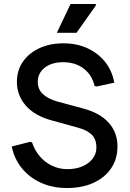

<svg xmlns="http://www.w3.org/2000/svg" viewBox="-20 -932 656 966"><path d="M317 14Q245 14 187 -12Q129 -38 90.5 -85Q52 -132 39 -195L130 -218L141 -216Q154 -177 179.5 -146.5Q205 -116 241 -98.5Q277 -81 319 -81Q362 -81 394.5 -95Q427 -109 446 -133.5Q465 -158 465 -190Q465 -232 441 -255Q417 -278 371 -290L241 -326Q155 -349 110 -400.5Q65 -452 65 -520Q65 -577 94.5 -620.5Q124 -664 177 -689Q230 -714 299 -714Q366 -714 419.5 -689.5Q473 -665 508.5 -621Q544 -577 555 -516L467 -497L456 -499Q443 -555 401 -587Q359 -619 298 -619Q240 -619 205 -591.5Q170 -564 170 -520Q170 -483 195.5 -459Q221 -435 269 -421L399 -386Q482 -364 526.5 -315Q571 -266 571 -195Q571 -132 539 -85Q507 -38 450 -12Q393 14 317 14ZM266 -767 335 -912H462V-904L365 -767Z"/></svg>

Font: Fustat SemiBold
Style: Regular
Weight: 600
Designer: Mohamed Gaber, Khaled Hosny, Laura Garcia Mut
Foundry: Kief Type Foundry, Alif Type Foundry, Hard Type Foundry
Version: Version 1.007